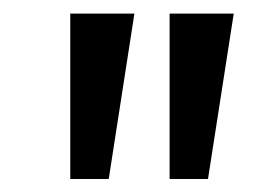

<svg xmlns="http://www.w3.org/2000/svg" viewBox="-20 -830 420 288"><path d="M85.4 -561.5V-809.6H181.6L143.1 -561.5ZM234.4 -561.5V-809.6H330.6L292 -561.5Z"/></svg>

Font: Oswald Regular
Style: Regular
Weight: 400
Designer: Vernon Adams
Foundry: Vernon Adams
Version: 3.0; ttfautohint (v0.95) -l 8 -r 50 -G 200 -x 0 -w "G" -W -c